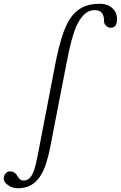

<svg xmlns="http://www.w3.org/2000/svg" viewBox="-169 -735 644 1024"><path d="M-75 269Q-102 269 -125.5 253Q-149 237 -149 218Q-149 202 -139.5 190.5Q-130 179 -118 179Q-90 179 -76 204Q-69 216 -61 222Q-53 228 -44 228Q-27 228 -13.5 217Q0 206 11 177Q22 148 32 94L126 -394Q141 -471 159 -531Q177 -591 202.5 -632Q228 -673 267 -694Q306 -715 363 -715Q404 -715 429.5 -692Q455 -669 455 -634Q455 -611 447 -599Q439 -587 423 -587Q410 -587 398 -596.5Q386 -606 386 -622Q386 -652 374 -666.5Q362 -681 336 -681Q308 -681 286.5 -663.5Q265 -646 249 -616.5Q233 -587 221.5 -549.5Q210 -512 201 -472Q192 -432 185 -394L98 54Q89 100 76 139.5Q63 179 43.5 208Q24 237 -5 253Q-34 269 -75 269Z"/></svg>

Font: Junicode VF
Style: Italic
Weight: 400
Italic angle: -11°
Designer: Peter S. Baker
Version: Version 2.209